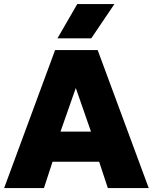

<svg xmlns="http://www.w3.org/2000/svg" viewBox="-20 -954 776 974"><path d="M1 0 259.5 -700H475.5L734.5 0H527L483 -133.5H246.5L203 0ZM287 -286.5H441.5L364.5 -507.5ZM271.5 -759.5 372 -933.5H560.5L443 -759.5Z"/></svg>

Font: Geologica Cursive ExtraBold
Style: Regular
Weight: 800
Designer: Sindre Bremnes, Frode Helland
Foundry: Monokrom Skriftforlag AS
Version: Version 1.010;gftools[0.9.28]